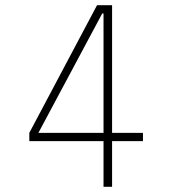

<svg xmlns="http://www.w3.org/2000/svg" viewBox="-20 -720 690 740"><path d="M379 0V-176H93V-208L354 -700H412V-208H531V-176H412V0ZM128 -208H379V-668H374Z"/></svg>

Font: Trispace Thin
Style: Regular
Weight: 100
Designer: Tyler Finck
Foundry: Etcetera Type Company
Version: Version 1.210